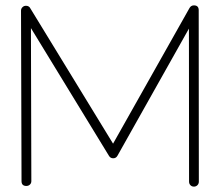

<svg xmlns="http://www.w3.org/2000/svg" viewBox="-20 -692 822 718"><path d="M77.1 -670.4Q88.9 -670.4 93.8 -660.2L402.8 -154.8L689 -662.6Q694.8 -671.9 705.1 -671.9Q723.1 -671.9 723.1 -653.8L723.6 -12.7Q723.6 -4.9 718.3 0.5Q712.9 5.9 705.1 5.9Q697.3 5.9 692.1 0.5Q687 -4.9 687 -12.7L686.5 -585L419.4 -109.9Q414.1 -100.1 403.3 -100.1Q393.1 -100.1 387.7 -108.9L95.7 -586.9L97.2 -15.1V-14.6Q97.2 -6.8 91.8 -1.7Q86.4 3.4 78.6 3.4Q60.5 3.4 60.5 -14.6Q60.1 -173.8 59.6 -333.5Q59.1 -493.2 58.6 -652.3Q58.6 -659.7 64 -665Q69.3 -670.4 77.1 -670.4Z"/></svg>

Font: Manjari Thin
Style: Regular
Weight: 100
Designer: Santhosh Thottingal <santhosh.thottingal@gmail.com>
Version: Version 2.000